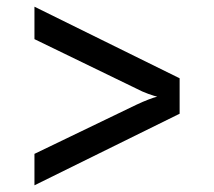

<svg xmlns="http://www.w3.org/2000/svg" viewBox="-20 -617 640 574"><path d="M83 -63V-157L388 -304Q407 -313 424 -319.5Q441 -326 450 -328Q441 -330 423 -336.5Q405 -343 388 -352L83 -500V-597L517 -383V-277Z"/></svg>

Font: Tiny Medium
Style: Regular
Weight: 500
Monospace: yes
Designer: Philipp Nurullin, Konstantin Bulenkov
Foundry: JetBrains
Version: Version 2.251; ttfautohint (v1.8.4.7-5d5b)